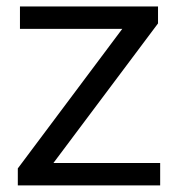

<svg xmlns="http://www.w3.org/2000/svg" viewBox="-20 -562 535 582"><path d="M34 0V-51.5L364.5 -493V-474.5H40.5V-542.5H459V-491L128.5 -50V-68H465.5V0Z"/></svg>

Font: Encode Sans SemiExpanded
Style: Regular
Weight: 400
Width: 6
Designer: Multiple Designers
Foundry: Impallari Type
Version: Version 3.002